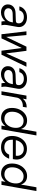

<svg xmlns="http://www.w3.org/2000/svg" viewBox="1528 -2268 750 3845"><g transform="rotate(90 1902.5 -345.0)"><path d="M484 -126Q477 -89 477.5 -60Q478 -31 486 0H411Q402 -34 404 -77Q372 -36 326 -13Q280 10 228 10Q157 10 112.5 -28Q68 -66 68 -127Q68 -195 113.5 -237Q159 -279 238 -282L379 -287Q412 -288 425.5 -295Q439 -302 444 -321L446 -330Q454 -381 418 -414.5Q382 -448 320 -448Q215 -448 187 -358H108Q126 -429 184.5 -470Q243 -511 325 -511Q389 -511 436 -486.5Q483 -462 505.5 -419Q528 -376 519 -322ZM145 -136Q145 -99 173.5 -77Q202 -55 249 -55Q312 -55 360.5 -94Q409 -133 422 -197L428 -228L253 -224Q198 -222 171.5 -197.5Q145 -173 145 -136Z M607 -500H682L719 -94L914 -500H997L1049 -94L1231 -500H1316L1075 0H995L941 -406L748 0H665Z M1721 -126Q1714 -89 1714.5 -60Q1715 -31 1723 0H1648Q1639 -34 1641 -77Q1609 -36 1563 -13Q1517 10 1465 10Q1394 10 1349.5 -28Q1305 -66 1305 -127Q1305 -195 1350.5 -237Q1396 -279 1475 -282L1616 -287Q1649 -288 1662.5 -295Q1676 -302 1681 -321L1683 -330Q1691 -381 1655 -414.5Q1619 -448 1557 -448Q1452 -448 1424 -358H1345Q1363 -429 1421.5 -470Q1480 -511 1562 -511Q1626 -511 1673 -486.5Q1720 -462 1742.5 -419Q1765 -376 1756 -322ZM1382 -136Q1382 -99 1410.5 -77Q1439 -55 1486 -55Q1549 -55 1597.5 -94Q1646 -133 1659 -197L1665 -228L1490 -224Q1435 -222 1408.5 -197.5Q1382 -173 1382 -136Z M1894 -500H1968L1955 -427Q1987 -466 2028.5 -485Q2070 -504 2109 -504H2132L2119 -428H2097Q2061 -428 2027.5 -415Q1994 -402 1969.5 -377Q1945 -352 1936 -317L1880 0H1807Z M2692 -700 2569 0H2494L2508 -81Q2478 -40 2435.5 -16Q2393 8 2341 8Q2250 8 2195.5 -50.5Q2141 -109 2141 -209Q2141 -295 2174 -363.5Q2207 -432 2263.5 -472.5Q2320 -513 2391 -513Q2460 -513 2502.5 -479.5Q2545 -446 2563 -390L2617 -700ZM2217 -211Q2217 -138 2255 -98.5Q2293 -59 2362 -59Q2410 -59 2450.5 -88.5Q2491 -118 2515.5 -171Q2540 -224 2540 -292Q2540 -364 2502 -403.5Q2464 -443 2396 -443Q2347 -443 2306.5 -413.5Q2266 -384 2241.5 -331.5Q2217 -279 2217 -211Z M2702 -210Q2702 -293 2734 -361Q2766 -429 2823 -469.5Q2880 -510 2958 -510Q3034 -510 3086 -475.5Q3138 -441 3160 -384Q3182 -327 3171 -258L3166 -228H2778Q2778 -217 2778 -206Q2778 -133 2817 -95Q2856 -57 2931 -57Q2983 -57 3020 -82Q3057 -107 3076 -154H3158Q3097 9 2930 9Q2824 9 2763 -49.5Q2702 -108 2702 -210ZM2962 -447Q2896 -447 2849.5 -404Q2803 -361 2786 -287H3098Q3108 -358 3069.5 -402.5Q3031 -447 2962 -447Z M3805 -700 3682 0H3607L3621 -81Q3591 -40 3548.5 -16Q3506 8 3454 8Q3363 8 3308.5 -50.5Q3254 -109 3254 -209Q3254 -295 3287 -363.5Q3320 -432 3376.5 -472.5Q3433 -513 3504 -513Q3573 -513 3615.5 -479.5Q3658 -446 3676 -390L3730 -700ZM3330 -211Q3330 -138 3368 -98.5Q3406 -59 3475 -59Q3523 -59 3563.5 -88.5Q3604 -118 3628.5 -171Q3653 -224 3653 -292Q3653 -364 3615 -403.5Q3577 -443 3509 -443Q3460 -443 3419.5 -413.5Q3379 -384 3354.5 -331.5Q3330 -279 3330 -211Z"/></g></svg>

Font: Overused Grotesk
Style: Italic
Weight: 400
Italic angle: -10°
Version: Version 0.003